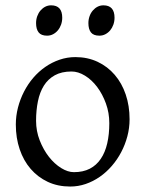

<svg xmlns="http://www.w3.org/2000/svg" viewBox="-20 -682 543 717"><path d="M388.2 -222.2Q388.2 -260.7 375.5 -295.7Q362.8 -330.6 342.8 -357.2Q322.8 -383.8 297.4 -399.4Q272 -415 247.1 -415Q210 -415 184.6 -400.9Q159.2 -386.7 143.8 -362.1Q128.4 -337.4 121.6 -303.7Q114.7 -270 114.7 -231Q114.7 -192.4 128.4 -157.5Q142.1 -122.6 162.8 -96.2Q183.6 -69.8 208.5 -54.4Q233.4 -39.1 255.9 -39.1Q290.5 -39.1 315.4 -52Q340.3 -64.9 356.4 -88.9Q372.6 -112.8 380.4 -146.5Q388.2 -180.2 388.2 -222.2ZM463.9 -236.8Q463.9 -204.1 455.6 -172.9Q447.3 -141.6 432.6 -113.8Q418 -85.9 397.5 -62.3Q377 -38.6 352.3 -21.5Q327.6 -4.4 299.8 5.1Q272 14.6 242.2 14.6Q195.8 14.6 158.4 -2.9Q121.1 -20.5 94.5 -51.3Q67.9 -82 53.5 -124.5Q39.1 -167 39.1 -216.8Q39.1 -249 47.1 -280.3Q55.2 -311.5 69.6 -339.6Q84 -367.7 104.2 -391.4Q124.5 -415 149.2 -432.1Q173.8 -449.2 202.4 -459Q231 -468.8 261.2 -468.8Q307.1 -468.8 344.5 -451.2Q381.8 -433.6 408.4 -402.6Q435.1 -371.6 449.5 -329.1Q463.9 -286.6 463.9 -236.8ZM407.7 -615.7Q407.7 -602.1 403.3 -589.8Q398.9 -577.6 391.4 -568.6Q383.8 -559.6 373.5 -554.2Q363.3 -548.8 351.1 -548.8Q329.1 -548.8 319.6 -561Q310.1 -573.2 310.1 -595.7Q310.1 -609.4 314.5 -621.6Q318.8 -633.8 326.7 -642.8Q334.5 -651.9 344.5 -657Q354.5 -662.1 366.2 -662.1Q407.7 -662.1 407.7 -615.7ZM212.4 -615.7Q212.4 -602.1 208 -589.8Q203.6 -577.6 196 -568.6Q188.5 -559.6 178.2 -554.2Q168 -548.8 155.8 -548.8Q133.8 -548.8 124.3 -561Q114.7 -573.2 114.7 -595.7Q114.7 -609.4 119.1 -621.6Q123.5 -633.8 131.3 -642.8Q139.2 -651.9 149.2 -657Q159.2 -662.1 170.9 -662.1Q212.4 -662.1 212.4 -615.7Z"/></svg>

Font: Gentium Plus Viet
Style: Regular
Weight: 400
Designer: J. Victor Gaultney, Annie Olsen, Iska Routamaa, Becca Hirsbrunner
Foundry: SIL International
Version: Version 5.000